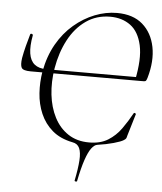

<svg xmlns="http://www.w3.org/2000/svg" viewBox="-57 -685 783 929"><g transform="rotate(5 335.0 -221.0)"><path d="M352 191Q351 195 345 194Q339 193 340 189Q352 130 354.5 91Q357 52 347.5 31Q338 10 313 6Q253 -6 215 -38.5Q177 -71 157 -117.5Q137 -164 133.5 -217Q130 -270 139 -323Q153 -398 186 -456Q219 -514 266 -554Q313 -594 366.5 -615Q420 -636 474 -636Q552 -636 598.5 -595.5Q645 -555 658.5 -487Q672 -419 648 -336Q645 -326 642 -322Q639 -318 630 -318L589 -319Q611 -425 596.5 -490Q582 -555 541.5 -585Q501 -615 443 -615Q376 -615 325 -579Q274 -543 241.5 -481.5Q209 -420 196 -343Q185 -276 192 -214.5Q199 -153 224 -104.5Q249 -56 291.5 -28Q334 0 393 0Q448 0 485 -23Q522 -46 548 -82.5Q574 -119 596 -159Q598 -163 603 -160.5Q608 -158 607 -156L575 -49Q573 -39 570.5 -35Q568 -31 560 -26Q548 -18 512.5 -8Q477 2 434 8Q420 10 406 28.5Q392 47 378.5 86.5Q365 126 352 191ZM82 -318Q45 -318 37.5 -331.5Q30 -345 35 -379Q40 -407 48 -438Q56 -469 64 -496Q66 -501 72 -499Q78 -497 77 -492Q67 -439 72.5 -404Q78 -369 99 -352Q120 -335 156 -335H625L622 -318Z"/></g></svg>

Font: Cormorant Light
Style: Italic
Weight: 300
Italic angle: -10°
Designer: Christian Thalmann (Catharsis Fonts)
Foundry: Catharsis Fonts
Version: Version 4.000